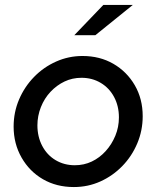

<svg xmlns="http://www.w3.org/2000/svg" viewBox="-20 -745 632 775"><path d="M278 10Q208 10 153.5 -21.5Q99 -53 67 -109Q35 -165 35 -234Q35 -292 57 -343.5Q79 -395 117.5 -434.5Q156 -474 206.5 -496.5Q257 -519 313 -519Q383 -519 437.5 -487.5Q492 -456 524 -401Q556 -346 556 -276Q556 -218 534 -166Q512 -114 473.5 -74.5Q435 -35 385 -12.5Q335 10 278 10ZM282 -78Q319 -78 350.5 -93Q382 -108 406.5 -135Q431 -162 445.5 -197Q460 -232 460 -271Q460 -317 440.5 -353.5Q421 -390 386.5 -410.5Q352 -431 309 -431Q272 -431 240.5 -416Q209 -401 184 -374.5Q159 -348 145 -312.5Q131 -277 131 -239Q131 -193 150.5 -156Q170 -119 204.5 -98.5Q239 -78 282 -78ZM280 -603 397 -725H516L365 -603Z"/></svg>

Font: Red Hat Display SemiBold
Style: Italic
Weight: 600
Italic angle: -12°
Designer: Pentagram, MCKL
Foundry: Pentagram, MCKL
Version: Version 1.023